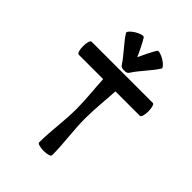

<svg xmlns="http://www.w3.org/2000/svg" viewBox="-306 -1248 1418 1418"><g transform="rotate(45 402.5 -539.0)"><path d="M456 -835C499 -902 559 -958 602 -1025C608 -1035 587 -1059 555 -1078C523 -1097 493 -1105 486 -1095C459 -1052 438 -1004 416 -958C394 -1004 373 -1052 346 -1095C339 -1105 309 -1097 277 -1078C245 -1059 224 -1035 230 -1025C273 -958 333 -902 376 -835C384 -823 400 -817 416 -820C433 -817 449 -823 456 -835ZM96 -665H352C357 -565 369 -466 369 -366C369 -244 348 -122 348 0C348 12 379 21 416 21C453 21 483 12 483 0C483 -122 463 -244 463 -366C463 -466 475 -565 480 -665H736C748 -665 757 -695 757 -732C757 -770 748 -800 736 -800H96C84 -800 75 -770 75 -732C75 -695 84 -665 96 -665Z"/></g></svg>

Font: Nupuram Expanded Bold
Style: Regular
Weight: 700
Width: 7
Designer: Santhosh Thottingal (santhosh.thottingal@gmail.com)
Foundry: SMC
Version: Version 1.000